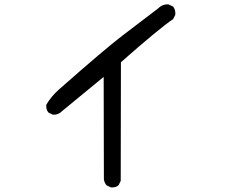

<svg xmlns="http://www.w3.org/2000/svg" viewBox="-20 -770 1040 869"><path d="M481.4 78.1 461.9 68.4Q452.1 56.6 450.2 41L449.2 -421.9L262.7 -268.6Q244.1 -249 218.8 -251L199.2 -260.7Q187.5 -274.4 189.5 -295.9Q210.9 -333 246.1 -364.3Q454.1 -547.9 534.2 -608.9Q614.3 -669.9 696.3 -732.4Q715.8 -752 743.2 -750L763.7 -740.2Q775.4 -724.6 773.4 -703.1L763.7 -683.6Q702.1 -642.6 527.3 -488.3L526.4 48.8L516.6 68.4Q502.9 80.1 481.4 78.1Z"/></svg>

Font: JasonHandwriting2
Style: Regular
Weight: 400
Version: Version 1.05.10